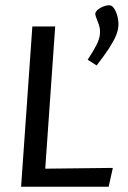

<svg xmlns="http://www.w3.org/2000/svg" viewBox="-20 -713 490 733"><path d="M60.5 0 103.5 -612H190.7L152.7 -69L410.8 -72L394.8 0ZM348.9 -463.1 314.7 -485Q336.3 -517.7 348.5 -541.7Q360.7 -565.7 361.7 -586Q362.7 -603 357.7 -617.7Q352.8 -632.3 348.2 -643.6Q343.6 -654.9 343.6 -660.7Q345.3 -669.3 354 -676.5Q362.8 -683.7 374.6 -688.4Q386.5 -693 396.6 -693Q407.5 -693 415.7 -680.6Q423.9 -668.1 428.5 -650Q433.1 -631.9 432.1 -614.8Q431.1 -596 421.9 -574.9Q412.7 -553.7 395.1 -526.8Q377.5 -499.9 348.9 -463.1Z"/></svg>

Font: Ancizar Sans Thin
Style: Italic
Weight: 100
Italic angle: -4°
Designer: Cesar Puertas, Viviana Monsalve, Julian Moncada, Julian Prieto, Jose Castro, Mariel Hernandez, Felipe Aragon, Sara Alarc
Version: Version 8.100